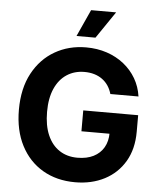

<svg xmlns="http://www.w3.org/2000/svg" viewBox="-62 -997 885 1060"><g transform="rotate(5 380.5 -467.0)"><path d="M393.8 9.8Q291.5 9.8 214.1 -35.5Q136.7 -80.8 93.5 -164.4Q50.2 -247.9 50.2 -362.7Q50.2 -480.9 95.4 -564.7Q140.5 -648.5 217.6 -692.9Q294.6 -737.3 390.8 -737.3Q452.5 -737.3 505.7 -719.5Q558.9 -701.7 600.3 -668.8Q641.7 -635.8 667.8 -591.1Q693.9 -546.3 701.6 -492.4H545.7Q538.4 -518 524.9 -538.2Q511.3 -558.4 491.8 -572.5Q472.4 -586.6 447.7 -594Q423 -601.4 393.2 -601.4Q337.8 -601.4 295.5 -573.8Q253.2 -546.2 229.6 -493.2Q206.1 -440.1 206.1 -364.5Q206.1 -288.4 229.3 -235.2Q252.5 -181.9 294.9 -154.1Q337.2 -126.2 394.9 -126.2Q446.9 -126.2 483.8 -144.8Q520.8 -163.5 540.5 -197.6Q560.2 -231.7 560.2 -278.1L591.6 -273.6H404.5V-389.3H708.8V-297.5Q708.8 -201.8 668.4 -133Q627.9 -64.2 556.7 -27.2Q485.4 9.8 393.8 9.8ZM331.6 -795.3 399.4 -944.3H538.1L436.7 -795.3Z"/></g></svg>

Font: GitLab Sans
Style: Regular
Weight: 400
Designer: Rasmus Andersson
Foundry: Modifications by GitLab B.V., manufactured by rsms
Version: Version 4.000;git-c8fb6b7